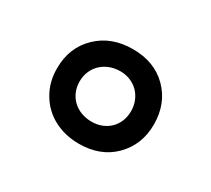

<svg xmlns="http://www.w3.org/2000/svg" viewBox="-78 -632 637 581"><g transform="rotate(30 241.0 -341.0)"><path d="M94 -256C123 -205 178 -176 243 -176C292 -176 333 -191 364 -222C395 -253 411 -292 411 -340C411 -389 395 -429 364 -460C333 -491 292 -506 243 -506C193 -506 152 -491 120 -460C88 -429 72 -390 72 -341C72 -310 79 -281 94 -256ZM151 -341C151 -392 190 -429 243 -429C294 -429 331 -391 331 -340C331 -289 294 -253 243 -253C190 -253 151 -289 151 -341Z"/></g></svg>

Font: Poppins SemiBold
Style: Regular
Weight: 600
Designer: Ninad Kale (Devanagari), Jonny Pinhorn (Latin)
Foundry: Indian Type Foundry
Version: 4.004